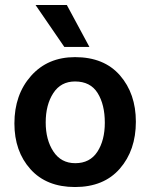

<svg xmlns="http://www.w3.org/2000/svg" viewBox="-20 -745 605 773"><path d="M527 -255Q527 -140 462.5 -66Q398 8 282 8Q167 8 102.5 -64Q38 -136 38 -248Q38 -364 105 -439.5Q172 -515 282 -515Q399 -515 463 -441.5Q527 -368 527 -255ZM164 -252Q164 -182 195 -135Q226 -88 283 -88Q342 -88 372 -134Q402 -180 402 -251Q402 -324 373 -370.5Q344 -417 282 -417Q225 -417 194.5 -370Q164 -323 164 -252ZM340 -556H239L123 -725H249Z"/></svg>

Font: Hind Vadodara SemiBold
Style: Regular
Weight: 600
Designer: Hitesh Malaviya
Foundry: Indian Type Foundry
Version: Version 1.001;PS 1.0;hotconv 1.0.86;makeotf.lib2.5.63406; tt